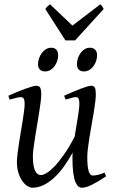

<svg xmlns="http://www.w3.org/2000/svg" viewBox="-20 -858 539 898"><path d="M476.1 -33.2Q436.5 -6.8 408.9 6.6Q381.3 20 362.8 20Q354.5 20 346.7 14.2Q338.9 8.3 332.5 -7.3Q326.2 -22.9 322.5 -50Q318.8 -77.1 318.8 -119.1Q318.8 -124.5 319.1 -131.1Q319.3 -137.7 319.8 -144.5Q299.8 -107.9 277.8 -77.6Q255.9 -47.4 231.9 -25.6Q208 -3.9 182.6 8.1Q157.2 20 130.9 20Q121.1 20 108.6 12.5Q96.2 4.9 85.2 -10.3Q74.2 -25.4 66.7 -47.9Q59.1 -70.3 59.1 -100.1Q59.1 -114.7 61.8 -137.2Q64.5 -159.7 68.4 -185.5Q72.3 -211.4 77.1 -239.3Q82 -267.1 85.9 -292.5Q89.8 -317.9 92.5 -338.4Q95.2 -358.9 95.2 -371.1Q95.2 -382.3 93.8 -388.9Q92.3 -395.5 89.6 -398.7Q86.9 -401.9 83.3 -402.8Q79.6 -403.8 75.2 -403.8Q70.8 -403.8 62.5 -401.9Q54.2 -399.9 45.9 -397.7Q37.6 -395.5 31.2 -393.8Q24.9 -392.1 24.9 -392.1L19 -410.2Q39.6 -419.4 60.3 -428Q81.1 -436.5 98.6 -442.9Q116.2 -449.2 129.6 -453.1Q143.1 -457 148.9 -457Q163.1 -457 168 -447.8Q172.9 -438.5 172.9 -416Q172.9 -401.9 169.9 -378.9Q167 -356 162.6 -328.6Q158.2 -301.3 153.3 -272Q148.4 -242.7 144 -215.3Q139.6 -188 136.7 -165Q133.8 -142.1 133.8 -127.9Q133.8 -81.1 143.8 -60.1Q153.8 -39.1 171.9 -39.1Q181.6 -39.1 197.8 -48.6Q213.9 -58.1 234.4 -79.3Q254.9 -100.6 279.1 -134.8Q303.2 -168.9 329.1 -218.8Q332.5 -241.2 336.4 -263.7Q340.3 -286.1 343.5 -306.2Q346.7 -326.2 348.9 -343Q351.1 -359.9 351.1 -371.1Q351.1 -382.3 349.9 -388.9Q348.6 -395.5 346.2 -398.7Q343.8 -401.9 340.6 -402.8Q337.4 -403.8 333 -403.8Q328.6 -403.8 321 -401.9Q313.5 -399.9 305.9 -397.7Q298.3 -395.5 292.7 -393.8Q287.1 -392.1 287.1 -392.1L279.8 -410.2Q300.3 -419.4 320.3 -428Q340.3 -436.5 357.2 -442.9Q374 -449.2 386.7 -453.1Q399.4 -457 405.8 -457Q419.4 -457 423.8 -447.8Q428.2 -438.5 428.2 -416Q428.2 -401.9 425.3 -379.2Q422.4 -356.4 418 -329.3Q413.6 -302.2 408.2 -272.7Q402.8 -243.2 398.4 -215.6Q394 -188 391.1 -164.1Q388.2 -140.1 388.2 -124Q388.2 -79.6 394.5 -58.3Q400.9 -37.1 413.1 -37.1Q425.8 -37.1 438.7 -40.3Q451.7 -43.5 469.2 -50.8L476.1 -33.2ZM252 -600.1Q252 -586.4 247.6 -573Q243.2 -559.6 235.4 -548.6Q227.5 -537.6 216.1 -530.8Q204.6 -523.9 190.9 -523.9Q175.3 -523.9 166.5 -532.7Q157.7 -541.5 157.7 -558.1Q157.7 -571.3 162.4 -584.7Q167 -598.1 175 -609.4Q183.1 -620.6 194.6 -627.7Q206.1 -634.8 219.7 -634.8Q234.9 -634.8 243.4 -625.7Q252 -616.7 252 -600.1ZM434.1 -600.1Q434.1 -586.4 429.7 -573Q425.3 -559.6 417.2 -548.6Q409.2 -537.6 397.7 -530.8Q386.2 -523.9 372.1 -523.9Q356.9 -523.9 348.4 -532.7Q339.8 -541.5 339.8 -558.1Q339.8 -571.3 344.2 -584.7Q348.6 -598.1 356.4 -609.4Q364.3 -620.6 375.5 -627.7Q386.7 -634.8 400.9 -634.8Q416 -634.8 425 -625.7Q434.1 -616.7 434.1 -600.1ZM331.1 -668.9H286.1L191.9 -815.9Q198.7 -825.2 202.6 -828.6Q206.5 -832 213.9 -837.9L318.8 -738.3L449.2 -837.9Q455.1 -832.5 457.8 -828.9Q460.4 -825.2 464.8 -815.9Z"/></svg>

Font: GentiumAlt
Style: Italic
Weight: 400
Italic angle: -7°
Designer: J. Victor Gaultney
Version: Version 1.02; 2005; OFL release